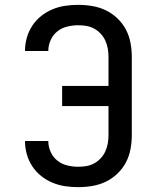

<svg xmlns="http://www.w3.org/2000/svg" viewBox="-20 -763 640 791"><path d="M302 8Q275 8 248 4Q221 0 196 -10.5Q171 -21 149.5 -38Q128 -55 113 -78Q98 -101 90.5 -127.5Q83 -154 83 -181V-182H179Q179 -159 188.5 -137.5Q198 -116 216 -101.5Q234 -87 257 -81.5Q280 -76 302 -76Q320 -76 337 -79Q354 -82 369 -90.5Q384 -99 395.5 -111.5Q407 -124 414 -139.5Q421 -155 424 -172Q427 -189 427 -206V-326H236V-409H427V-529Q427 -546 424 -563Q421 -580 414 -595.5Q407 -611 395.5 -623.5Q384 -636 369 -644.5Q354 -653 337 -656Q320 -659 302 -659Q280 -659 257 -653.5Q234 -648 216 -633.5Q198 -619 188.5 -597.5Q179 -576 179 -553H83V-554Q83 -581 90.5 -607.5Q98 -634 113 -657Q128 -680 149.5 -697Q171 -714 196 -724.5Q221 -735 248 -739Q275 -743 302 -743Q332 -743 361 -738Q390 -733 416 -720.5Q442 -708 463.5 -687.5Q485 -667 498.5 -641.5Q512 -616 517.5 -587Q523 -558 523 -529V-206Q523 -177 517.5 -148Q512 -119 498.5 -93.5Q485 -68 463.5 -47.5Q442 -27 416 -14.5Q390 -2 361 3Q332 8 302 8Z"/></svg>

Font: Iosevka Aile Medium
Style: Regular
Weight: 500
Designer: Belleve Invis
Foundry: Belleve Invis
Version: Version 27.3.5; ttfautohint (v1.8.4)